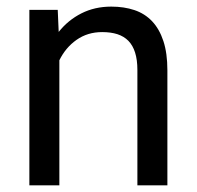

<svg xmlns="http://www.w3.org/2000/svg" viewBox="-20 -558 592 578"><path d="M153.8 -528.3H68.4V0H158.7V-376.5C171.1 -401.9 188.3 -422.4 210.4 -438C232.6 -453.6 258.3 -461.4 287.6 -461.4C304.9 -461.4 320.1 -459.3 333.3 -455.1C346.4 -450.8 357.5 -444.2 366.5 -435.1C375.4 -425.9 382.2 -414.1 386.7 -399.7C391.3 -385.2 393.6 -367.7 393.6 -347.2V0H483.9V-346.2C483.9 -380.7 479.9 -410.1 471.9 -434.3C463.9 -458.6 452.6 -478.4 438 -493.9C423.3 -509.4 405.6 -520.6 384.8 -527.6C363.9 -534.6 340.7 -538.1 314.9 -538.1C281.7 -538.1 251.8 -531.3 225.1 -517.8C198.4 -504.3 175.6 -485.7 156.7 -461.9Z"/></svg>

Font: Dirooz FD
Style: FD
Weight: 400
Foundry: DejaVu fonts team - Redesigned by Saber Rastikerdar
Version: Version 0.2.1